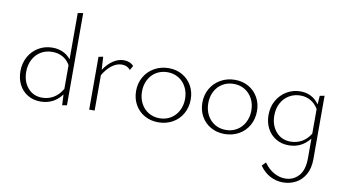

<svg xmlns="http://www.w3.org/2000/svg" viewBox="-92 -941 2624 1458"><g transform="rotate(10 1220.5 -212.5)"><path d="M441 -714V-3L405 3L401 -79Q338 4 237 4Q181 4 138 -22Q95 -48 71.5 -93.5Q48 -139 48 -197Q48 -259 75.5 -308.5Q103 -358 151 -386.5Q199 -415 258 -415Q302 -415 338.5 -398.5Q375 -382 400 -350V-707ZM400 -122V-305Q378 -344 342.5 -363.5Q307 -383 262 -383Q213 -383 174.5 -360Q136 -337 114 -295Q92 -253 92 -200Q92 -125 134 -76Q176 -27 245 -27Q291 -27 331 -50Q371 -73 400 -122Z M884 -384 865 -350Q840 -380 799 -380Q760 -380 722.5 -352Q685 -324 655 -273V0H613V-407L648 -414L654 -314Q686 -362 726 -388.5Q766 -415 808 -415Q856 -415 884 -384Z M939 -202Q939 -262 967 -310.5Q995 -359 1044.5 -387Q1094 -415 1155 -415Q1213 -415 1259.5 -388.5Q1306 -362 1332.5 -315Q1359 -268 1359 -210Q1359 -149 1331.5 -100Q1304 -51 1255 -23.5Q1206 4 1145 4Q1086 4 1039 -22.5Q992 -49 965.5 -96Q939 -143 939 -202ZM1316 -206Q1316 -257 1294.5 -297.5Q1273 -338 1235.5 -360.5Q1198 -383 1151 -383Q1102 -383 1064 -360Q1026 -337 1005 -296.5Q984 -256 984 -206Q984 -154 1005.5 -113.5Q1027 -73 1064.5 -50.5Q1102 -28 1150 -28Q1198 -28 1236 -51.5Q1274 -75 1295 -116Q1316 -157 1316 -206Z M1450 -202Q1450 -262 1478 -310.5Q1506 -359 1555.5 -387Q1605 -415 1666 -415Q1724 -415 1770.5 -388.5Q1817 -362 1843.5 -315Q1870 -268 1870 -210Q1870 -149 1842.5 -100Q1815 -51 1766 -23.5Q1717 4 1656 4Q1597 4 1550 -22.5Q1503 -49 1476.5 -96Q1450 -143 1450 -202ZM1827 -206Q1827 -257 1805.5 -297.5Q1784 -338 1746.5 -360.5Q1709 -383 1662 -383Q1613 -383 1575 -360Q1537 -337 1516 -296.5Q1495 -256 1495 -206Q1495 -154 1516.5 -113.5Q1538 -73 1575.5 -50.5Q1613 -28 1661 -28Q1709 -28 1747 -51.5Q1785 -75 1806 -116Q1827 -157 1827 -206Z M2355 -414V74Q2355 146 2327 194.5Q2299 243 2254 266Q2209 289 2157 289Q2104 289 2057.5 264.5Q2011 240 1977 191L2005 162Q2038 209 2080.5 233Q2123 257 2168 257Q2230 257 2271.5 212Q2313 167 2313 75V-76Q2250 4 2151 4Q2095 4 2052 -22Q2009 -48 1985 -93.5Q1961 -139 1961 -197Q1961 -259 1989 -308.5Q2017 -358 2065 -386.5Q2113 -415 2170 -415Q2215 -415 2252 -396Q2289 -377 2314 -340L2319 -407ZM2313 -114V-304Q2290 -343 2254.5 -363.5Q2219 -384 2176 -384Q2127 -384 2088 -360.5Q2049 -337 2027 -295.5Q2005 -254 2005 -201Q2005 -125 2048 -75.5Q2091 -26 2160 -26Q2205 -26 2244.5 -47Q2284 -68 2313 -114Z"/></g></svg>

Font: Ysabeau Infant Light
Style: Regular
Weight: 300
Designer: Christian Thalmann (Catharsis Fonts)
Version: Version 0.003